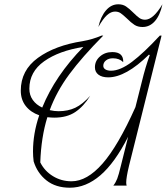

<svg xmlns="http://www.w3.org/2000/svg" viewBox="-20 -866 778 896"><path d="M582 -92Q569 -38 569 -14Q569 -6 571 0H509Q520 -14 527 -32Q534 -50 544 -92L578 -228Q516 -106 448.5 -48Q381 10 306 10Q240 10 197 -24Q154 -58 137 -113Q134 -137 134 -159Q134 -243 163 -328Q123 -342 100 -371.5Q77 -401 77 -443Q77 -538 157 -596Q237 -654 366 -674Q412 -682 454 -700H462Q363 -600 303.5 -519.5Q244 -439 212 -352Q234 -347 253 -347Q297 -347 331 -363Q365 -379 401 -419Q370 -369 331 -343Q292 -317 233 -317Q221 -317 201 -319Q172 -226 168 -108Q188 -68 227 -44Q266 -20 314 -20Q386 -20 458.5 -102.5Q531 -185 612 -366L642 -485Q659 -555 679 -609L675 -611Q567 -505 485 -505Q456 -505 439.5 -517.5Q423 -530 423 -552Q423 -582 446.5 -602.5Q470 -623 504 -623Q557 -623 555 -576Q537 -594 507 -594Q487 -594 474.5 -584Q462 -574 462 -559Q462 -548 472 -542Q482 -536 498 -536Q541 -536 596 -577.5Q651 -619 726 -700H734ZM177 -364Q237 -512 369 -647Q255 -629 186 -580Q117 -531 117 -452Q117 -422 133 -399.5Q149 -377 177 -364ZM532 -846Q553 -846 568 -836Q583 -826 602 -807Q619 -790 630.5 -782Q642 -774 657 -774Q695 -774 738 -846Q727 -795 703 -767.5Q679 -740 645 -740Q623 -740 607.5 -750Q592 -760 572 -780Q554 -797 543 -804.5Q532 -812 517 -812Q498 -812 479.5 -795.5Q461 -779 439 -740Q450 -789 474.5 -817.5Q499 -846 532 -846Z"/></svg>

Font: Srisakdi
Style: Regular
Weight: 400
Designer: Cadson Demak Co.,Ltd.
Foundry: Cadson Demak Co.,Ltd.
Version: Version 1.000